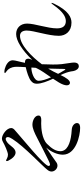

<svg xmlns="http://www.w3.org/2000/svg" viewBox="564 -1400 871 2040"><g transform="rotate(-90 1000.0 -380.5)"><path d="M661 35C685 35 712 29 712 1C712 -23 687 -51 643 -54C628 -55 612 -56 597 -58C492 -70 413 -105 413 -175C413 -220 437 -264 491 -317C546 -372 662 -379 705 -379C721 -379 729 -378 743 -378C771 -378 792 -384 792 -408C792 -446 740 -472 695 -472C656 -472 606 -449 556 -423C490 -388 353 -320 313 -300C296 -292 279 -285 272 -285C261 -285 256 -293 256 -300C256 -345 558 -588 608 -634C632 -656 659 -671 659 -698C659 -745 589 -796 547 -796C535 -796 524 -792 513 -786C482 -768 404 -732 376 -732C361 -732 347 -736 335 -743C325 -748 318 -752 314 -752C310 -752 308 -749 308 -744C308 -741 309 -736 312 -729C334 -685 365 -651 399 -651C444 -651 466 -704 501 -735C513 -745 530 -756 544 -756C556 -756 563 -746 563 -733C563 -720 555 -704 543 -685C466 -562 247 -357 216 -314C202 -298 197 -282 197 -268C197 -238 225 -206 259 -206C272 -206 286 -210 298 -220C316 -234 403 -293 452 -326C404 -274 376 -203 376 -149C376 -9 578 35 661 35Z M1987 -270C1983 -270 1977 -263 1967 -249C1893 -144 1839 -117 1795 -117C1747 -117 1718 -146 1718 -211C1718 -311 1769 -446 1769 -529C1769 -599 1723 -645 1658 -645C1588 -645 1489 -584 1383 -474C1391 -490 1396 -505 1396 -518C1396 -541 1380 -551 1362 -551H1352C1361 -603 1379 -653 1379 -682C1379 -728 1328 -755 1287 -766C1278 -768 1266 -770 1257 -770C1251 -770 1243 -768 1243 -764C1243 -758 1264 -748 1279 -732C1306 -700 1310 -666 1310 -638C1310 -611 1308 -579 1306 -543C1254 -532 1188 -510 1161 -488C1140 -470 1130 -456 1130 -425C1130 -377 1156 -311 1183 -253C1169 -232 1155 -211 1144 -192C1124 -159 1113 -129 1113 -107C1113 -87 1123 -73 1140 -73C1153 -73 1167 -84 1180 -100C1196 -121 1209 -145 1222 -173C1228 -161 1233 -151 1236 -142C1254 -98 1260 -71 1264 -39C1269 -9 1288 21 1316 21C1336 21 1355 8 1355 -30C1355 -57 1347 -85 1338 -161C1335 -190 1334 -219 1334 -254C1334 -281 1335 -325 1337 -372C1416 -478 1541 -604 1639 -604C1676 -604 1695 -576 1695 -533C1695 -457 1639 -304 1639 -191C1639 -119 1686 -57 1779 -57C1833 -57 1905 -86 1980 -241C1987 -257 1989 -263 1989 -267C1989 -269 1988 -270 1987 -270ZM1161 -405C1161 -457 1255 -483 1296 -483C1298 -483 1300 -483 1302 -482L1299 -437C1297 -432 1294 -426 1291 -420C1271 -378 1233 -326 1198 -275C1177 -322 1161 -371 1161 -405ZM1282 -122C1278 -122 1272 -134 1261 -153C1253 -165 1244 -181 1235 -199C1250 -231 1267 -266 1291 -305C1289 -266 1288 -226 1288 -185C1288 -146 1288 -122 1282 -122Z"/></g></svg>

Font: Shippori Mincho OTF Medium
Style: Regular
Weight: 500
Designer: FONTDASU
Foundry: FONTDASU / Google Inc. / but / Adobe
Version: Version 3.300;hotconv 1.0.109;makeotfexe 2.5.65596